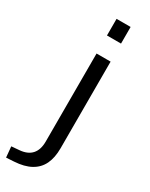

<svg xmlns="http://www.w3.org/2000/svg" viewBox="-305 -802 813 1043"><g transform="rotate(30 102.0 -280.5)"><path d="M88.4 -756.6H176.5V-652.3H88.4ZM-60.8 129.2 -12.2 125.1Q37.6 121.2 63 93.1Q88.4 64.9 88.4 13.4V-539.1H176.5V4.2Q176.5 63.8 157 104.3Q137.5 144.8 97 167.2Q56.5 189.7 -6.6 193.4L-54.6 196.3Z"/></g></svg>

Font: Min Sans VF VF
Style: Regular
Weight: 400
Designer: Jinseong-Kim, NotoSansCJK, Nunito
Foundry: Jinseong-Kim
Version: Version 1.420;Glyphs 3.1.2 (3151)